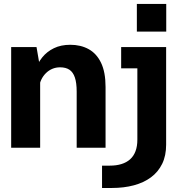

<svg xmlns="http://www.w3.org/2000/svg" viewBox="-20 -734 890 954"><path d="M35.5 0V-500H161.5L179.5 -395V0ZM361 0V-279Q361 -322.5 352 -349Q343 -375.5 325 -387.5Q307 -399.5 278.5 -399.5Q257.5 -399.5 239.5 -391.8Q221.5 -384 207.8 -370.2Q194 -356.5 185.5 -338.8Q177 -321 175 -302L144 -317Q144 -351.5 155.5 -386Q167 -420.5 190 -449Q213 -477.5 247.8 -494.5Q282.5 -511.5 329.5 -511.5Q381 -511.5 420.5 -489.8Q460 -468 482.2 -421.8Q504.5 -375.5 504.5 -301.5V0ZM487 200V89H526Q558 89 583.2 81.2Q608.5 73.5 626.2 57.8Q644 42 653.2 17.5Q662.5 -7 662.5 -40V-394.5H582V-500H805.5V-15Q805.5 39.5 785.8 80Q766 120.5 730.2 147Q694.5 173.5 645 186.8Q595.5 200 536 200ZM660 -714.5H806V-577H660Z"/></svg>

Font: Trispace Thin SemiBold
Style: Regular
Weight: 600
Version: Version 1.210